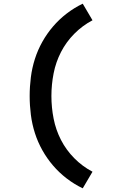

<svg xmlns="http://www.w3.org/2000/svg" viewBox="-20 -861 640 1042"><path d="M429 161Q383 139 342 107.5Q301 76 268 37.5Q235 -1 210 -45.5Q185 -90 169.5 -138.5Q154 -187 147.5 -238Q141 -289 141 -340Q141 -391 147.5 -442Q154 -493 169.5 -541.5Q185 -590 210 -634.5Q235 -679 268 -717.5Q301 -756 342 -787.5Q383 -819 429 -841L482 -751Q427 -722 383 -677.5Q339 -633 311 -578.5Q283 -524 271 -463Q259 -402 259 -340Q259 -278 271 -217Q283 -156 311 -101.5Q339 -47 383 -2.5Q427 42 482 71Z"/></svg>

Font: Iosevka Etoile
Style: Bold
Weight: 700
Designer: Belleve Invis
Foundry: Belleve Invis
Version: Version 28.1.0; ttfautohint (v1.8.4)